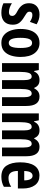

<svg xmlns="http://www.w3.org/2000/svg" viewBox="1103 -1700 607 2853"><g transform="rotate(90 1406.5 -273.5)"><path d="M347.2 -160.2Q347.2 -76.7 301 -33.4Q254.9 9.8 171.9 9.8Q132.3 9.8 96.4 2.2Q60.5 -5.4 28.8 -21V-147Q55.2 -128.9 89.8 -116Q124.5 -103 160.2 -103Q216.8 -103 216.8 -152.8Q216.8 -173.3 202.1 -190.7Q187.5 -208 134.8 -234.9Q84 -262.7 55.9 -302.7Q27.8 -342.8 27.8 -401.9Q27.8 -474.1 72.8 -515.6Q117.7 -557.1 195.8 -557.1Q235.8 -557.1 271.2 -546.1Q306.6 -535.2 340.8 -514.2L305.2 -414.1Q281.7 -429.7 255.9 -440.4Q230 -451.2 203.1 -451.2Q153.8 -451.2 153.8 -408.2Q153.8 -394 159.7 -383.8Q165.5 -373.5 182.9 -361.1Q200.2 -348.6 233.9 -328.1Q284.2 -298.8 315.7 -261Q347.2 -223.1 347.2 -160.2Z M826.2 -274.9Q826.2 -199.2 805.7 -134.3Q785.2 -69.3 739.3 -29.8Q693.4 9.8 617.2 9.8Q546.4 9.8 500.5 -29.1Q454.6 -67.9 432.4 -132.8Q410.2 -197.8 410.2 -274.9Q410.2 -357.4 431.9 -421.1Q453.6 -484.9 499.8 -521Q545.9 -557.1 619.1 -557.1Q713.9 -557.1 770 -484.4Q826.2 -411.6 826.2 -274.9ZM542 -272.9Q542 -187.5 560.1 -143.8Q578.1 -100.1 618.2 -100.1Q658.7 -100.1 675.8 -143.8Q692.9 -187.5 692.9 -274.9Q692.9 -361.3 675.8 -404.1Q658.7 -446.8 618.2 -446.8Q578.1 -446.8 560.1 -404.3Q542 -361.8 542 -272.9Z M1416 -557.1Q1554.7 -557.1 1554.7 -359.9V0H1424.8V-321.8Q1424.8 -440.9 1370.6 -440.9Q1332 -440.9 1316.9 -400.4Q1301.8 -359.9 1301.8 -276.9V0H1170.9V-323.2Q1170.9 -440.9 1118.7 -440.9Q1077.1 -440.9 1062.5 -395.3Q1047.9 -349.6 1047.9 -261.2V0H918V-546.9H1021L1034.7 -477.1H1043Q1075.7 -557.1 1169.9 -557.1Q1217.3 -557.1 1245.1 -534.9Q1272.9 -512.7 1284.7 -479H1293.9Q1312.5 -517.1 1342 -537.1Q1371.6 -557.1 1416 -557.1Z M2163.1 -557.1Q2301.8 -557.1 2301.8 -359.9V0H2171.9V-321.8Q2171.9 -440.9 2117.7 -440.9Q2079.1 -440.9 2064 -400.4Q2048.8 -359.9 2048.8 -276.9V0H1918V-323.2Q1918 -440.9 1865.7 -440.9Q1824.2 -440.9 1809.6 -395.3Q1794.9 -349.6 1794.9 -261.2V0H1665V-546.9H1768.1L1781.7 -477.1H1790Q1822.8 -557.1 1917 -557.1Q1964.4 -557.1 1992.2 -534.9Q2020 -512.7 2031.7 -479H2041Q2059.6 -517.1 2089.1 -537.1Q2118.7 -557.1 2163.1 -557.1Z M2589.8 -556.2Q2682.1 -556.2 2731.4 -489.3Q2780.8 -422.4 2780.8 -309.1V-235.8H2520Q2521 -164.1 2546.4 -130.1Q2571.8 -96.2 2624 -96.2Q2658.7 -96.2 2689.7 -105.2Q2720.7 -114.3 2755.9 -136.2V-27.8Q2691.9 9.8 2606 9.8Q2492.7 9.8 2442.4 -65.4Q2392.1 -140.6 2392.1 -270Q2392.1 -408.2 2441.9 -482.2Q2491.7 -556.2 2589.8 -556.2ZM2592.8 -454.1Q2560.5 -454.1 2541.5 -425Q2522.5 -396 2521 -330.1H2660.2Q2660.2 -388.2 2642.6 -421.1Q2625 -454.1 2592.8 -454.1Z"/></g></svg>

Font: Open Sans Condensed
Style: Bold
Weight: 700
Width: 3
Designer: Monotype Design Team
Foundry: Monotype Imaging Inc.
Version: Version 3.003; ttfautohint (v1.8.4)